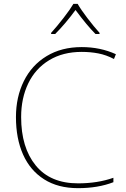

<svg xmlns="http://www.w3.org/2000/svg" viewBox="-20 -969 654 999"><path d="M90 -360Q90 -201 166 -108Q242 -15 386 -15Q488 -15 570 -44V-21Q490 10 386 10Q282 10 209.5 -36Q137 -82 100 -165Q63 -248 63 -360Q63 -464 104 -547Q145 -630 222.5 -677Q300 -724 405 -724Q502 -724 583 -687L573 -662Q533 -683 492 -691Q451 -699 405 -699Q307 -699 235.5 -655.5Q164 -612 127 -535Q90 -458 90 -360ZM498 -798V-792H477Q432 -837 373 -917Q320 -845 267 -792H246V-798Q276 -831 310.5 -875.5Q345 -920 362 -949H384Q401 -919 435 -874.5Q469 -830 498 -798Z"/></svg>

Font: Noto Sans UI Thin
Style: Regular
Weight: 250
Designer: Monotype Design Team
Foundry: Monotype Imaging Inc.
Version: Version 1.001